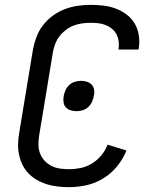

<svg xmlns="http://www.w3.org/2000/svg" viewBox="-20 -763 640 791"><path d="M265 8Q241 8 218.5 5.5Q196 3 174.5 -3.5Q153 -10 133.5 -21Q114 -32 99 -47Q84 -62 74 -81.5Q64 -101 59 -123Q54 -145 54.5 -168.5Q55 -192 59 -215L116 -560Q121 -586 130.5 -611.5Q140 -637 157.5 -659.5Q175 -682 198.5 -699Q222 -716 247.5 -725.5Q273 -735 299.5 -739Q326 -743 352 -743Q379 -743 405.5 -740Q432 -737 456 -728Q480 -719 500.5 -704Q521 -689 534 -667.5Q547 -646 551.5 -620Q556 -594 552 -567Q552 -565 551.5 -563Q551 -561 550 -559H468Q468 -560 468 -561.5Q468 -563 469 -564Q471 -580 468.5 -595.5Q466 -611 458.5 -624Q451 -637 439.5 -646Q428 -655 413.5 -660.5Q399 -666 383.5 -667.5Q368 -669 352 -669Q335 -669 317.5 -666.5Q300 -664 283 -657.5Q266 -651 251 -639.5Q236 -628 225 -613.5Q214 -599 207.5 -582Q201 -565 198 -548L141 -203Q138 -184 138.5 -165Q139 -146 145.5 -129.5Q152 -113 164.5 -100Q177 -87 193 -79Q209 -71 227.5 -68.5Q246 -66 265 -66Q289 -66 313 -71Q337 -76 359 -89.5Q381 -103 397.5 -123Q414 -143 423 -167L501 -143Q487 -108 462.5 -78Q438 -48 405.5 -28Q373 -8 336.5 0Q300 8 265 8ZM296 -305Q283 -305 271.5 -308.5Q260 -312 252 -320Q244 -328 242 -340.5Q240 -353 242 -365Q244 -378 249.5 -390.5Q255 -403 265 -412.5Q275 -422 288 -426Q301 -430 314 -430Q326 -430 337.5 -426.5Q349 -423 357 -415Q365 -407 367.5 -394.5Q370 -382 367 -370Q365 -357 359.5 -344.5Q354 -332 344 -322.5Q334 -313 321 -309Q308 -305 296 -305Z"/></svg>

Font: Iosevka Curly Extended
Style: Italic
Weight: 400
Width: 7
Italic angle: -9°
Monospace: yes
Designer: Belleve Invis
Foundry: Belleve Invis
Version: Version 11.1.0; ttfautohint (v1.8.3)